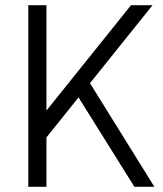

<svg xmlns="http://www.w3.org/2000/svg" viewBox="-20 -720 629 740"><path d="M107 -229 485 -700H568L125 -148ZM89 -700H159V0H89ZM263 -376 314 -420 575 0H498Z"/></svg>

Font: Pathway Extreme 28pt Light
Style: Regular
Weight: 300
Designer: Eduardo Rodriguez Tunni
Foundry: Eduardo Rodriguez Tunni
Version: Version 1.001;gftools[0.9.26]